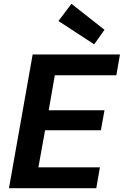

<svg xmlns="http://www.w3.org/2000/svg" viewBox="-20 -985 648 1005"><path d="M27 0 151 -700H608L589 -591H267L235 -408H527L508 -303H216L181 -109H503L484 0ZM473 -753 286 -875 354 -965 527 -829Z"/></svg>

Font: DM Sans 10pt
Style: Bold Italic
Weight: 700
Italic angle: -10°
Version: Version 4.004;gftools[0.9.30]